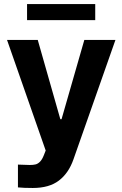

<svg xmlns="http://www.w3.org/2000/svg" viewBox="-20 -727 602 946"><path d="M68.4 196.3V84Q105.5 85.9 127 85.9Q144 85.9 155.5 83Q167 80.1 177.5 69.3Q188 58.6 196.3 37.1L205.1 14.6L14.6 -530.3H166L277.3 -139.6H283.2L395.5 -530.3H548.8L341.8 58.6Q317.9 126.5 270 162.8Q222.2 199.2 141.6 199.2Q96.2 199.2 68.4 196.3ZM449.2 -627.9H113.3V-707H449.2Z"/></svg>

Font: Pretendard
Style: Bold
Weight: 700
Designer: Base glyphs from Inter by Rasmus Andersson; Hangeul glyphs from Noto Sans CJK(Source Han Sans) by Jang Soo-young and Kan
Foundry: Kil Hyung-jin
Version: Version 1.309